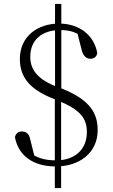

<svg xmlns="http://www.w3.org/2000/svg" viewBox="-20 -833 574 977"><path d="M264 14C383 14 477 -54 477 -171C477 -253 442 -323 298 -381L270 -391C178 -427 134 -473 134 -544C134 -633 197 -680 286 -680C335 -680 373 -670 420 -630L371 -676L396 -577C405 -544 422 -534 441 -534C458 -534 472 -544 475 -563C458 -657 381 -713 281 -713C169 -713 81 -646 81 -533C81 -438 135 -379 241 -335L281 -319C391 -272 422 -230 422 -160C422 -71 359 -17 266 -17C204 -17 161 -30 112 -71L159 -23L134 -123C128 -155 111 -164 91 -164C73 -164 61 -155 56 -135C73 -43 146 14 264 14ZM259 124H291V-354H259ZM260 -354H292V-813H260Z"/></svg>

Font: Source Han Serif TW VF
Style: Regular
Weight: 250
Designer: Ryoko NISHIZUKA 西塚涼子 (kana & ideographs); Frank Grießhammer (Latin, Greek & Cyrillic); Wenlong ZHANG 张文龙 (bopomofo); San
Foundry: Adobe
Version: Version 2.002;hotconv 1.1.0;makeotfexe 2.6.0